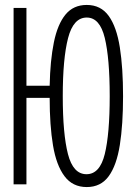

<svg xmlns="http://www.w3.org/2000/svg" viewBox="-20 -746 540 777"><path d="M35 0V-714H87V-399H181Q183 -501 198 -574.5Q213 -648 245 -687Q277 -726 331 -726Q388 -726 420 -681.5Q452 -637 465 -554Q478 -471 478 -357Q478 -242 465 -159.5Q452 -77 420 -33Q388 11 331 11Q274 11 241 -33Q208 -77 194.5 -157.5Q181 -238 181 -350H87V0ZM330 -41Q384 -41 404 -122.5Q424 -204 424 -357Q424 -510 404 -592.5Q384 -675 331 -675Q277 -675 255.5 -592Q234 -509 234 -357Q234 -204 255 -122.5Q276 -41 330 -41Z"/></svg>

Font: Noto Sans Mono ExtraCondensed Light
Style: Regular
Weight: 300
Width: 2
Designer: Monotype Design Team
Foundry: Monotype Imaging Inc.
Version: Version 2.014; ttfautohint (v1.8.4.7-5d5b)